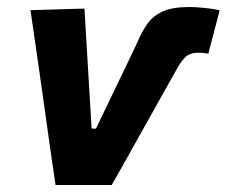

<svg xmlns="http://www.w3.org/2000/svg" viewBox="-20 -528 647 548"><path d="M138.5 0Q131.5 -47 124.8 -94Q118 -141 111.5 -188L99 -277Q91 -332 83 -389Q75 -446 67 -499L221 -503.5Q224 -452 227.2 -400.2Q230.5 -348.5 233.5 -294L241.5 -161H254L307 -271.5Q323.5 -305.5 339.5 -338.8Q355.5 -372 371.5 -406Q384.5 -437.5 400.8 -460.2Q417 -483 444.8 -495.5Q472.5 -508 521 -508Q539.5 -508 565.5 -505.2Q591.5 -502.5 607 -498.5L574.5 -374.5Q567 -376.5 558.5 -377Q550 -377.5 545 -377.5Q522 -377.5 509.2 -365Q496.5 -352.5 485.5 -332.5Q460.5 -288.5 437.2 -246.5Q414 -204.5 390.5 -163Q367.5 -121.5 344.8 -81.2Q322 -41 299 0Z"/></svg>

Font: Commissioner
Style: Bold Italic
Weight: 700
Italic angle: -12°
Designer: Kostas Bartsokas
Foundry: Kostas Bartsokas
Version: Version 1.000; ttfautohint (v1.8.3)